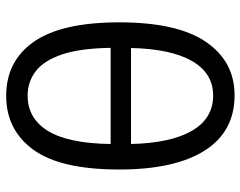

<svg xmlns="http://www.w3.org/2000/svg" viewBox="-100 -686 796 636"><g transform="rotate(-90 298.0 -368.0)"><path d="M300.5 11Q180 11 117.2 -88Q54.5 -187 54.5 -371Q54.5 -565.5 120 -655.5Q185.5 -745.5 298.5 -745.5Q414 -745.5 478 -653.5Q542 -561.5 542 -371Q542 -178.5 477.2 -83.8Q412.5 11 300.5 11ZM299.5 -674.5Q224 -674.5 182.5 -607.5Q141 -540.5 139 -399.5H457.5Q456 -500 435.8 -560.2Q415.5 -620.5 380.2 -647.5Q345 -674.5 299.5 -674.5ZM299.5 -60Q373.5 -60 413.8 -129.8Q454 -199.5 457 -332H139Q142 -200.5 182.8 -130.2Q223.5 -60 299.5 -60Z"/></g></svg>

Font: Heraclito
Style: Regular
Weight: 400
Designer: Kostas Bartsokas (font) & Cristiano Sobral (main changes)
Foundry: Kostas Bartsokas (font) & Cristiano Sobral (main changes)
Version: Version 1.00;July 8, 2020;FontCreator 13.0.0.2655 64-bit